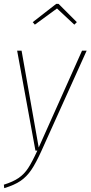

<svg xmlns="http://www.w3.org/2000/svg" viewBox="-30 -782 470 997"><path d="M185 2Q156 66 132 101Q108 136 76.5 157.5Q45 179 -8 195L-10 177Q38 162 67 142Q96 122 116.5 90.5Q137 59 164 0H154L59 -519H82L171 -16L396 -519H420ZM151 -654 140 -667 262 -762H274L369 -667L356 -654L266 -738Z"/></svg>

Font: Fira Sans Condensed Thin
Style: Italic
Weight: 250
Width: 3
Italic angle: -8°
Designer: Carrois Corporate & Edenspiekermann AG
Foundry: Carrois Corporate GbR & Edenspiekermann AG
Version: Version 4.203